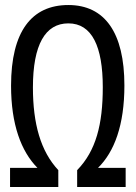

<svg xmlns="http://www.w3.org/2000/svg" viewBox="-20 -744 540 764"><path d="M20 0H212V-67C142 -142 111 -251 111 -396C111 -566 160 -651 252 -651C346 -651 389 -559 389 -397C389 -249 362 -144 287 -67V0H480V-76H370C435 -140 475 -246 475 -404C475 -614 397 -724 252 -724C106 -724 24 -619 24 -403C24 -249 64 -142 129 -76H20Z"/></svg>

Font: Noto Sans Mono ExtraCondensed
Style: Regular
Weight: 400
Width: 2
Designer: Monotype Design Team
Foundry: Monotype Imaging Inc.
Version: Version 2.014